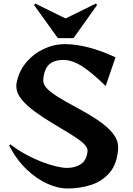

<svg xmlns="http://www.w3.org/2000/svg" viewBox="-20 -1052 756 1092"><path d="M309 -835 174 -1023 180 -1032 353 -947 526 -1032 532 -1023 398 -835ZM652 -206Q646 -120 604 -70.5Q562 -21 498.5 -0.5Q435 20 362 20Q310 20 249.5 -7Q189 -34 132 -88Q75 -142 32 -224L39 -231Q79 -200 124.5 -175Q170 -150 215 -132.5Q260 -115 298.5 -106Q337 -97 361 -97Q408 -97 440.5 -119Q473 -141 478 -192V-195Q478 -217 449 -241.5Q420 -266 373.5 -294Q327 -322 275.5 -353Q224 -384 178 -417.5Q132 -451 102.5 -487Q73 -523 73 -562Q73 -567 73 -570.5Q73 -574 74 -578Q86 -645 127.5 -695Q169 -745 227.5 -773Q286 -801 349 -801Q413 -801 486.5 -781.5Q560 -762 637 -726L581 -563Q503 -639 447 -675Q391 -711 341 -711Q287 -711 258.5 -684.5Q230 -658 226 -596V-593Q226 -570 249 -547Q272 -524 310 -500.5Q348 -477 393.5 -452.5Q439 -428 484.5 -401.5Q530 -375 568 -345.5Q606 -316 629 -283.5Q652 -251 652 -214Z"/></svg>

Font: Reggae One
Style: Regular
Weight: 400
Designer: Fontworks Inc.
Foundry: Fontworks Inc.
Version: Version 1.100